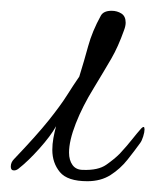

<svg xmlns="http://www.w3.org/2000/svg" viewBox="-41 -347 288 356"><path d="M221 -109Q227 -115 227 -107Q227 -102 224.5 -94Q222 -86 219 -82Q209 -68 195.5 -51Q182 -34 164 -22.5Q146 -11 121 -11Q84 -11 70 -28Q56 -45 56 -69Q56 -80 58 -91Q60 -102 63 -113Q53 -95 32 -71.5Q11 -48 -7 -34Q-11 -31 -15 -31Q-21 -31 -21 -38Q-21 -46 -15 -52Q27 -96 49 -123.5Q71 -151 83 -170Q95 -189 106 -205Q115 -234 122.5 -261.5Q130 -289 146 -318Q151 -327 166 -327Q176 -327 184 -322Q192 -317 192 -305Q192 -299 189 -291Q178 -260 165.5 -238.5Q153 -217 133 -184Q112 -150 99.5 -118Q87 -86 87 -64Q87 -50 93.5 -41Q100 -32 113 -32Q141 -31 156 -41.5Q171 -52 181 -62Q194 -76 203.5 -88Q213 -100 221 -109Z"/></svg>

Font: Ingrid Darling
Style: Regular
Weight: 400
Designer: Robert E. Leuschke
Foundry: Robert E. Leuschke
Version: Version 1.010; ttfautohint (v1.8.3)